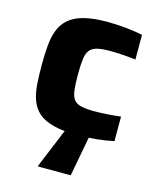

<svg xmlns="http://www.w3.org/2000/svg" viewBox="-108 -595 713 862"><g transform="rotate(15 249.0 -164.0)"><path d="M286 8Q218 8 173.5 -3.5Q129 -15 104 -37Q79 -59 67 -91Q55 -123 52 -164Q49 -205 49 -255Q49 -303 52.5 -344Q56 -385 68 -417Q80 -449 105 -471.5Q130 -494 173.5 -506Q217 -518 284 -518Q327 -518 370.5 -513.5Q414 -509 449 -502V-387Q427 -390 393 -392.5Q359 -395 329 -395Q291 -395 268.5 -389Q246 -383 235 -368.5Q224 -354 220.5 -326.5Q217 -299 217 -255Q217 -211 220.5 -183Q224 -155 235 -140.5Q246 -126 269 -120.5Q292 -115 330 -115Q356 -115 389.5 -117Q423 -119 453 -123V-9Q418 -1 373 3.5Q328 8 286 8ZM151 190V185L235 -18H341V-13L303 190Z"/></g></svg>

Font: Saira SemiExpanded
Style: Bold
Weight: 700
Width: 6
Designer: Hector Gatti with collaboration of the Omnibus-Type team
Foundry: Omnibus-Type
Version: Version 1.101